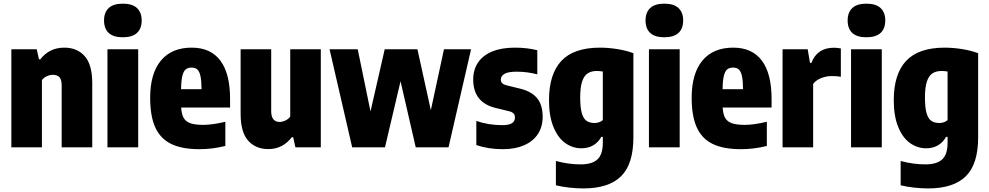

<svg xmlns="http://www.w3.org/2000/svg" viewBox="-20 -824 5535 1074"><path d="M43.5 -548.5H185.5L198 -492H205.5Q230 -524.5 263.8 -541Q297.5 -557.5 339.5 -557.5Q411.5 -557.5 453.8 -510Q496 -462.5 496 -358.5V0H325V-345.5Q325 -378.5 312.5 -392Q300 -405.5 276.5 -405.5Q259 -405.5 242 -397.8Q225 -390 214.5 -376V0H43.5Z M581 0V-548.5H753V0ZM562 -709.5Q562 -754.5 588 -779Q614 -803.5 667 -803.5Q720 -803.5 746.2 -779Q772.5 -754.5 772.5 -709.5Q772.5 -664 746.2 -639.8Q720 -615.5 667 -615.5Q614 -615.5 588 -639.8Q562 -664 562 -709.5Z M1267 -222.5H993.5Q995.5 -185 1007.5 -164.2Q1019.5 -143.5 1045.5 -134.5Q1071.5 -125.5 1117 -125.5Q1169 -125.5 1240.5 -143V-7.5Q1201 2 1166.8 6.2Q1132.5 10.5 1095.5 10.5Q997.5 10.5 937.2 -19Q877 -48.5 848.5 -111.5Q820 -174.5 820 -277Q820 -412.5 880 -485Q940 -557.5 1052.5 -557.5Q1158.5 -557.5 1212.8 -484.8Q1267 -412 1267 -271.5ZM993 -325H1107.5Q1107 -373.5 1101 -399.8Q1095 -426 1083.2 -436Q1071.5 -446 1051.5 -446Q1031.5 -446 1019 -436Q1006.5 -426 1000 -399.5Q993.5 -373 993 -325Z M1326 -187.5V-548.5H1497V-203Q1497 -142 1544 -142Q1559.5 -142 1576.2 -149.8Q1593 -157.5 1603.5 -171.5V-548.5H1774.5V0H1632.5L1620 -56.5H1612.5Q1561 10 1481 10Q1410.5 10 1368.2 -37.2Q1326 -84.5 1326 -187.5Z M2463.5 -548.5H2615L2489 0H2305.5L2220.5 -369.5L2133.5 0H1950L1823.5 -548.5H1981L2052.5 -200.5L2132 -548.5H2315L2390 -207.5Z M2644.5 -12.5V-147.5Q2712 -124 2789.5 -124Q2827.5 -124 2844 -135Q2860.5 -146 2860.5 -166.5Q2860.5 -181 2852.8 -189.2Q2845 -197.5 2828.5 -201.5L2753 -220Q2627 -250 2627 -379.5Q2627 -433.5 2653.8 -473.8Q2680.5 -514 2732.8 -535.8Q2785 -557.5 2860.5 -557.5Q2927.5 -557.5 2985.5 -543V-408Q2930 -423 2870 -423Q2822 -423 2801.8 -410.8Q2781.5 -398.5 2781.5 -379Q2781.5 -366 2789.5 -358.2Q2797.5 -350.5 2814.5 -346.5L2890 -328Q2953 -312.5 2984.2 -275Q3015.5 -237.5 3015.5 -170Q3015.5 -114.5 2988.5 -73.8Q2961.5 -33 2911.2 -11.2Q2861 10.5 2793 10.5Q2711.5 10.5 2644.5 -12.5Z M3089.5 212.5V76.5Q3160 95.5 3228 95.5Q3291.5 95.5 3321.8 67.8Q3352 40 3352 -25.5V-58.5H3343.5Q3327 -28 3298.5 -11.2Q3270 5.5 3232 5.5Q3184 5.5 3143 -23Q3102 -51.5 3076.5 -112.2Q3051 -173 3051 -264Q3051 -409 3119.8 -483Q3188.5 -557 3334.5 -557.5Q3382.5 -557.5 3432.8 -549.5Q3483 -541.5 3523 -526.5V-55.5Q3523 94 3454 162Q3385 230 3243.5 230Q3207 230 3165.5 225.5Q3124 221 3089.5 212.5ZM3352 -152V-424Q3332 -427 3319 -427Q3288 -427 3267.5 -413.8Q3247 -400.5 3236.2 -368Q3225.5 -335.5 3225.5 -279.5Q3225.5 -222.5 3234.5 -191.2Q3243.5 -160 3261 -148Q3278.5 -136 3306.5 -136Q3319 -136 3331.2 -140.2Q3343.5 -144.5 3352 -152Z M3610 0V-548.5H3782V0ZM3591 -709.5Q3591 -754.5 3617 -779Q3643 -803.5 3696 -803.5Q3749 -803.5 3775.2 -779Q3801.5 -754.5 3801.5 -709.5Q3801.5 -664 3775.2 -639.8Q3749 -615.5 3696 -615.5Q3643 -615.5 3617 -639.8Q3591 -664 3591 -709.5Z M4296 -222.5H4022.5Q4024.5 -185 4036.5 -164.2Q4048.5 -143.5 4074.5 -134.5Q4100.5 -125.5 4146 -125.5Q4198 -125.5 4269.5 -143V-7.5Q4230 2 4195.8 6.2Q4161.5 10.5 4124.5 10.5Q4026.5 10.5 3966.2 -19Q3906 -48.5 3877.5 -111.5Q3849 -174.5 3849 -277Q3849 -412.5 3909 -485Q3969 -557.5 4081.5 -557.5Q4187.5 -557.5 4241.8 -484.8Q4296 -412 4296 -271.5ZM4022 -325H4136.5Q4136 -373.5 4130 -399.8Q4124 -426 4112.2 -436Q4100.5 -446 4080.5 -446Q4060.5 -446 4048 -436Q4035.5 -426 4029 -399.5Q4022.5 -373 4022 -325Z M4357.5 -548.5H4498L4511 -472H4518.5Q4551 -557 4644.5 -557Q4662.5 -557 4683.5 -553V-394.5Q4665 -398.5 4633 -398.5Q4600.5 -398.5 4571.8 -386.5Q4543 -374.5 4528.5 -354.5V0H4357.5Z M4740.5 0V-548.5H4912.5V0ZM4721.5 -709.5Q4721.5 -754.5 4747.5 -779Q4773.5 -803.5 4826.5 -803.5Q4879.5 -803.5 4905.8 -779Q4932 -754.5 4932 -709.5Q4932 -664 4905.8 -639.8Q4879.5 -615.5 4826.5 -615.5Q4773.5 -615.5 4747.5 -639.8Q4721.5 -664 4721.5 -709.5Z M5018 212.5V76.5Q5088.5 95.5 5156.5 95.5Q5220 95.5 5250.2 67.8Q5280.5 40 5280.5 -25.5V-58.5H5272Q5255.5 -28 5227 -11.2Q5198.5 5.5 5160.5 5.5Q5112.5 5.5 5071.5 -23Q5030.5 -51.5 5005 -112.2Q4979.5 -173 4979.5 -264Q4979.5 -409 5048.2 -483Q5117 -557 5263 -557.5Q5311 -557.5 5361.2 -549.5Q5411.5 -541.5 5451.5 -526.5V-55.5Q5451.5 94 5382.5 162Q5313.5 230 5172 230Q5135.5 230 5094 225.5Q5052.5 221 5018 212.5ZM5280.5 -152V-424Q5260.5 -427 5247.5 -427Q5216.5 -427 5196 -413.8Q5175.5 -400.5 5164.8 -368Q5154 -335.5 5154 -279.5Q5154 -222.5 5163 -191.2Q5172 -160 5189.5 -148Q5207 -136 5235 -136Q5247.5 -136 5259.8 -140.2Q5272 -144.5 5280.5 -152Z"/></svg>

Font: Encode Sans Condensed ExtraBold
Style: Regular
Weight: 800
Width: 3
Designer: Multiple Designers
Foundry: Impallari Type
Version: Version 2.000